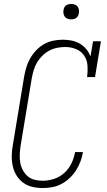

<svg xmlns="http://www.w3.org/2000/svg" viewBox="-20 -944 540 972"><path d="M197 8Q169 8 143.5 2Q118 -4 97.5 -19Q77 -34 63.5 -56Q50 -78 44.5 -103.5Q39 -129 39.5 -156Q40 -183 45 -210L102 -555Q106 -579 113 -602.5Q120 -626 132.5 -648Q145 -670 163 -689Q181 -708 203 -720.5Q225 -733 249.5 -738Q274 -743 298 -743Q321 -743 343 -738.5Q365 -734 384 -723Q403 -712 417 -695Q431 -678 438 -658L451 -735H491L461 -554H421Q425 -583 423 -611.5Q421 -640 406 -662.5Q391 -685 365 -695.5Q339 -706 311 -706Q290 -706 269.5 -702Q249 -698 230 -688Q211 -678 195 -662.5Q179 -647 168 -628.5Q157 -610 151 -590Q145 -570 141 -549L84 -204Q81 -183 80 -161.5Q79 -140 82.5 -120.5Q86 -101 95.5 -83Q105 -65 120 -52Q135 -39 155 -34Q175 -29 197 -29Q225 -29 254 -38.5Q283 -48 306 -69Q329 -90 342 -117.5Q355 -145 360 -174H400Q396 -150 387.5 -127Q379 -104 365.5 -82.5Q352 -61 333 -43Q314 -25 291.5 -13Q269 -1 244.5 3.5Q220 8 197 8ZM340 -846Q331 -846 322.5 -849Q314 -852 308.5 -859Q303 -866 301.5 -875.5Q300 -885 302 -895Q303 -901 306 -907Q309 -913 315 -917Q321 -921 327.5 -922.5Q334 -924 340 -924Q350 -924 358.5 -921Q367 -918 372.5 -911Q378 -904 379.5 -894.5Q381 -885 379 -875Q378 -869 374.5 -863Q371 -857 365.5 -853Q360 -849 353.5 -847.5Q347 -846 340 -846Z"/></svg>

Font: Iosevka Curly Slab XLtObl
Style: Regular
Weight: 200
Italic angle: -9°
Monospace: yes
Designer: Belleve Invis
Foundry: Belleve Invis
Version: Version 11.1.0; ttfautohint (v1.8.3)